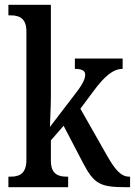

<svg xmlns="http://www.w3.org/2000/svg" viewBox="-20 -780 562 800"><path d="M15 0H264V-44H258C226 -44 192 -52 192 -110V-195L245 -256L326 -101C373 -11 399 0 509 0H522V-44H518C484 -44 459 -74 428 -128L315 -327L370 -401C414 -460 450 -493 491 -493V-536H292V-493C320 -493 335 -486 335 -469C335 -454 328 -433 295 -391L188 -251C188 -256 192 -340 192 -375V-760H15V-716H24C55 -716 90 -708 90 -650V-114C90 -52 56 -44 24 -44H15Z"/></svg>

Font: Noto Serif Bengali Condensed Medium
Style: Regular
Weight: 500
Width: 3
Designer: Juan Bruce, Universal Thirst, Indian Type Foundry and the Monotype Design Team.
Foundry: Monotype Imaging Inc.
Version: Version 2.003